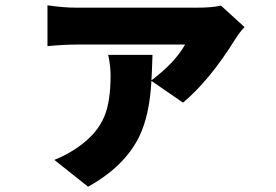

<svg xmlns="http://www.w3.org/2000/svg" viewBox="-20 -597 1040 724"><path d="M902 -495Q883 -475 867 -449Q768 -291 670 -210L551 -292Q544 -161 504 -80Q448 32 312 107L185 6Q236 -15 274 -42Q346 -92 373 -157Q397 -213 397 -312Q397 -349 388 -390H555Q553 -326 551 -294Q640 -361 678 -429H270Q221 -429 159 -423V-577Q220 -568 270 -568H716Q784 -568 813 -576Z"/></svg>

Font: Source Han Sans CN Heavy
Style: Bold
Weight: 900
Designer: Ryoko NISHIZUKA (kana & ideographs); Paul D. Hunt (Latin, Greek & Cyrillic); Wenlong ZHANG (bopomofo); Sandoll Communica
Foundry: Adobe Systems Incorporated
Version: Version 1.000;PS 1;hotconv 1.0.78;makeotf.lib2.5.61930